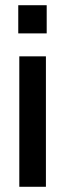

<svg xmlns="http://www.w3.org/2000/svg" viewBox="-20 -716 250 736"><path d="M54 0V-500H156V0ZM50 -588H159V-696H50Z"/></svg>

Font: TASA Orbiter Display Medium
Style: Regular
Weight: 500
Designer: Weizhong Zhang
Version: Version 1.000;Glyphs 3.1.2 (3151)